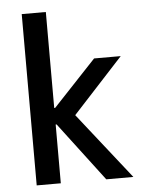

<svg xmlns="http://www.w3.org/2000/svg" viewBox="-53 -789 637 833"><g transform="rotate(-5 265.5 -373.0)"><path d="M73 -746H178V-328H182L369 -527H485L266 -289L494 0H376L182 -256H178V0H73Z"/></g></svg>

Font: Be Vietnam Medium
Style: Regular
Weight: 500
Designer: Gabriel Lam
Foundry: TypeRant
Version: Version 4.000